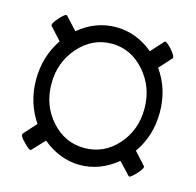

<svg xmlns="http://www.w3.org/2000/svg" viewBox="-73 -617 593 582"><g transform="rotate(15 223.5 -326.0)"><path d="M224.1 -109.9Q161.6 -109.9 106.9 -154.8L70.8 -116.2Q66.9 -110.8 47.9 -130.9Q27.8 -149.9 33.2 -157.2L68.8 -196.8Q29.8 -254.4 29.8 -326.2Q29.8 -398.4 68.8 -456.1L33.2 -495.1Q28.8 -501.5 47.9 -522Q65.4 -542.5 70.8 -537.1L106.9 -498Q159.2 -542 224.1 -542Q287.1 -542 340.8 -498L376 -537.1Q379.9 -542.5 398.9 -522Q417 -501.5 413.1 -495.1L377.9 -456.1Q418 -399.4 418 -326.2Q418 -252.4 377.9 -195.8L413.1 -157.2Q418.5 -151.9 398.9 -130.9Q379.9 -110.4 376 -116.2L340.8 -153.8Q287.1 -109.9 224.1 -109.9ZM224.1 -163.1Q285.6 -163.1 327.9 -210.4Q370.1 -257.8 370.1 -325.2Q370.1 -393.1 327.1 -441.7Q284.2 -490.2 224.1 -490.2Q163.6 -490.2 120.8 -441.9Q78.1 -393.6 78.1 -326.2Q78.1 -258.3 120.6 -210.7Q163.1 -163.1 224.1 -163.1Z"/></g></svg>

Font: Junicode SmCond Medium
Style: Regular
Weight: 500
Width: 4
Designer: Peter S. Baker
Version: Version 2.206